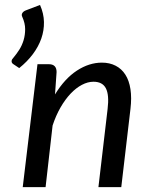

<svg xmlns="http://www.w3.org/2000/svg" viewBox="-20 -774 618 794"><path d="M28 0ZM145.5 -753.5Q161 -718.5 161.8 -683.2Q162.5 -648 150.8 -614.5Q139 -581 115.8 -550Q92.5 -519 59.5 -492.5L34 -509.5Q28 -514 28 -520.5Q28 -525 30.2 -528.8Q32.5 -532.5 38 -538.5Q48.5 -551 59.8 -568.5Q71 -586 77.5 -607.5Q84 -629 84 -653.5Q84 -678 72 -704.5Q68 -712.5 72.2 -719.8Q76.5 -727 86.5 -731ZM74 0 135 -508.5H182Q214 -508.5 214 -476L207.5 -383.5Q247.5 -449 298 -482Q348.5 -515 401.5 -515Q433.5 -515 458.2 -502.2Q483 -489.5 498.5 -465.2Q514 -441 519.5 -405.2Q525 -369.5 519.5 -323.5L481.5 0H387L425 -323.5Q432 -381 418 -408.5Q404 -436 366.5 -436Q343 -436 318.8 -423.2Q294.5 -410.5 272 -386.8Q249.5 -363 230.2 -329.5Q211 -296 197.5 -255L168.5 0Z"/></svg>

Font: Lato Medium
Style: Italic
Weight: 500
Italic angle: -7°
Designer: Lukasz Dziedzic
Foundry: tyPoland Lukasz Dziedzic
Version: Version 2.006; 2014-01-15